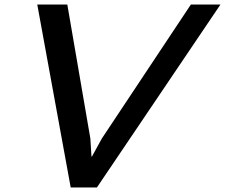

<svg xmlns="http://www.w3.org/2000/svg" viewBox="-20 -830 996 850"><path d="M956 -810 409 0H293L145 -810H278L380 -217L385 -137H387L431 -217L825 -810Z"/></svg>

Font: TypoPRO Sinkin Sans
Style: 500 Medium Italic
Weight: 500
Italic angle: -112°
Designer: Keith Bates
Foundry: K-Type
Version: Sinkin Sans (version 1.0)  by Keith Bates   •   © 2014   www